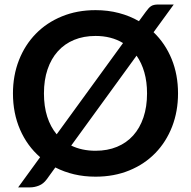

<svg xmlns="http://www.w3.org/2000/svg" viewBox="-20 -776 848 852"><path d="M770 -361.5Q770 -282 743.8 -214.2Q717.5 -146.5 669.5 -97Q621.5 -47.5 554 -19.8Q486.5 8 404 8Q353.5 8 309 -2.5Q264.5 -13 225.5 -33L187.5 19.5Q173 39.5 153 47.5Q133 55.5 113.5 55.5H60.5L158 -78.5Q100.5 -128.5 69 -201Q37.5 -273.5 37.5 -361.5Q37.5 -441 64 -508.8Q90.5 -576.5 138.8 -626Q187 -675.5 254.5 -703.2Q322 -731 404 -731Q459 -731 507.5 -718.2Q556 -705.5 596.5 -682L626.5 -723Q633 -732 638.5 -738.2Q644 -744.5 650 -748.5Q656 -752.5 663.8 -754.2Q671.5 -756 682.5 -756H751L661.5 -633Q713.5 -583 741.8 -513.8Q770 -444.5 770 -361.5ZM175 -361.5Q175 -304 189.5 -258.5Q204 -213 231.5 -180L526 -585Q474 -616.5 404 -616.5Q351 -616.5 308.8 -599Q266.5 -581.5 236.8 -548.5Q207 -515.5 191 -468.2Q175 -421 175 -361.5ZM632.5 -361.5Q632.5 -413 620.5 -455Q608.5 -497 586 -529L296 -130Q343.5 -107 404 -107Q457 -107 499.2 -124.5Q541.5 -142 571 -174.8Q600.5 -207.5 616.5 -254.8Q632.5 -302 632.5 -361.5Z"/></svg>

Font: Lato
Style: Bold
Weight: 700
Designer: Lukasz Dziedzic
Foundry: tyPoland Lukasz Dziedzic
Version: Version 2.007; 2014-02-27